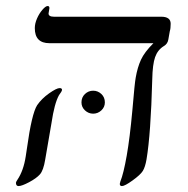

<svg xmlns="http://www.w3.org/2000/svg" viewBox="-20 -609 626 641"><path d="M145 -464.8Q96.2 -464.8 96.2 -515.1Q96.2 -530.3 103.5 -547.1Q110.8 -564 121.6 -576.4Q132.3 -588.9 139.2 -588.9Q145 -588.9 145 -582L142.1 -564Q142.1 -553.2 160.2 -553.2H518.1Q549.8 -553.2 549.8 -529.8Q549.8 -513.7 546.9 -504.9L542 -477.1Q539.6 -462.4 526.9 -455.1Q506.3 -442.4 497.8 -418.2Q489.3 -394 488.3 -344.2Q483.4 -161.6 469.2 -77.1Q464.8 -51.3 456.8 -38.3Q448.7 -25.4 422.6 -6.6Q396.5 12.2 387.2 12.2Q379.9 12.2 379.9 4.9L381.8 -2.9Q392.6 -29.8 403.1 -89.6Q413.6 -149.4 421.9 -240.7Q429.7 -333 433.1 -350.1Q439 -384.3 450.7 -409.7Q462.4 -435.1 492.2 -464.8ZM187 -309.1Q187 -304.2 176.8 -291Q161.6 -263.7 151.9 -198.2L130.9 -76.2Q125 -40 113.3 -26.9Q101.6 -13.7 77.1 -0.7Q52.7 12.2 42 12.2Q33.2 12.2 33.2 1Q33.7 -2.4 38.1 -8.8Q58.6 -39.1 65.9 -86.9L69.8 -112.8Q85.9 -229.5 104 -257.8Q119.1 -279.8 144 -297.4Q168.9 -314.9 179.2 -314.9Q187 -314.9 187 -309.1ZM252 -267.1Q252 -284.2 263.7 -295.2Q275.4 -306.2 291 -306.2Q306.6 -306.2 318.4 -295.2Q330.1 -284.2 330.1 -267.1Q330.1 -251.5 318.4 -240.5Q306.6 -229.5 291 -229.5Q275.4 -229.5 263.7 -240.5Q252 -251.5 252 -267.1Z"/></svg>

Font: Tinos
Style: Italic
Weight: 400
Italic angle: -16.333°
Designer: Steve Matteson
Foundry: Monotype Imaging Inc.
Version: Version 1.32